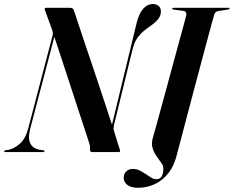

<svg xmlns="http://www.w3.org/2000/svg" viewBox="-60 -738 1134 932"><path d="M86.5 -112.5 206.5 -569.5 201.5 -566.5Q220.5 -508.5 239.8 -450.2Q259 -392 277.5 -335.2Q296 -278.5 313.2 -226Q330.5 -173.5 345.8 -127Q361 -80.5 373.5 -42Q376 -34 376.8 -28.8Q377.5 -23.5 377 -14.5Q376.5 -7 378.8 -3.5Q381 0 387 0H516.5Q521.5 0 522.5 -2.8Q523.5 -5.5 522 -10.5L494.5 -98.5Q491 -109 491.2 -115Q491.5 -121 493 -130L583.5 -499Q589.5 -523.5 599.5 -541.8Q609.5 -560 625 -575.8Q640.5 -591.5 662 -606Q694 -628 707.5 -645Q721 -662 721 -682Q721.5 -698 711 -708.2Q700.5 -718.5 681 -718.5Q656.5 -718.5 636 -696.5Q615.5 -674.5 603.5 -627.5L478.5 -112L488 -119.5Q473 -165.5 459 -207.8Q445 -250 431.5 -290.8Q418 -331.5 403.8 -373.8Q389.5 -416 373.8 -463Q358 -510 339.8 -564Q321.5 -618 300.5 -682.5Q297 -694 292.5 -697Q288 -700 281.5 -700H163Q160 -700 158.5 -698.8Q157 -697.5 157 -695.5Q157 -693.5 157.5 -690.5L190.5 -600Q193.5 -592 195.8 -583.5Q198 -575 195 -565L77 -114.5Q64.5 -66.5 38 -42Q11.5 -17.5 -17.5 -11L-34 -8.5Q-40 -7 -40 -3.5Q-40 -1.5 -38 -0.8Q-36 0 -32 0H150Q153 0 154.5 -1Q156 -2 156 -4Q156 -6 154.5 -7Q153 -8 150 -8.5L129 -11.5Q98.5 -18.5 86.8 -42.5Q75 -66.5 86.5 -112.5ZM979 -663.5Q977 -658 967 -621Q957 -584 941.5 -526.5Q926 -469 908 -401.2Q890 -333.5 872 -265.8Q854 -198 838.8 -140.2Q823.5 -82.5 813.8 -44.8Q804 -7 802 -1Q789 60.5 760 99Q731 137.5 691.8 155.5Q652.5 173.5 609.5 173.5Q575.5 173.5 558 159.5Q540.5 145.5 540.5 125Q540.5 106 553 94Q565.5 82 586 82Q603 82 618 89.5Q633 97 647 106.8Q661 116.5 674 124.2Q687 132 700.5 132Q714 132 723.2 120.5Q732.5 109 733 79.5Q733 68.5 726 57.2Q719 46 709.2 33.2Q699.5 20.5 691 5.8Q682.5 -9 679 -26.5Q675.5 -44 681 -65.5Q686 -83 696.8 -121.8Q707.5 -160.5 721.8 -213Q736 -265.5 752 -323.8Q768 -382 783.2 -438.8Q798.5 -495.5 811.5 -542.8Q824.5 -590 832.8 -620.8Q841 -651.5 842.5 -657.5Q846.5 -671.5 843 -677.8Q839.5 -684 827.5 -685.5L783 -691.5Q779 -692 777.2 -693Q775.5 -694 776 -696Q776 -698 777.8 -699Q779.5 -700 782.5 -700H1049.5Q1052.5 -700 1053.5 -699.2Q1054.5 -698.5 1054.5 -696.5Q1054.5 -695.5 1053.2 -694Q1052 -692.5 1048 -692L1000 -684.5Q994 -683.5 990 -681Q986 -678.5 983.2 -674.2Q980.5 -670 979 -663.5Z"/></svg>

Font: Fraunces 120pt SemiBold
Style: Italic
Weight: 600
Italic angle: -16°
Version: Version 1.000;[b76b70a41]